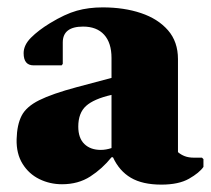

<svg xmlns="http://www.w3.org/2000/svg" viewBox="-20 -490 571 520"><path d="M148 9Q115 9 86.5 -5Q58 -19 41 -46.5Q24 -74 25 -113Q26 -152 38.5 -176.5Q51 -201 86 -218.5Q121 -236 188 -254L282 -279V-333Q282 -374 262 -396Q242 -418 205 -418Q150 -418 150 -375V-317L147 -313H71Q44 -313 44 -346Q44 -368 64 -388Q84 -408 115 -427Q156 -452 188 -461Q220 -470 258 -470Q316 -470 362 -454.5Q408 -439 435 -408Q462 -377 462 -330V-78Q470 -71 480.5 -67Q491 -63 505 -63H527L531 -59V-38Q520 -22 492 -6Q464 10 417 10Q366 10 334.5 -8.5Q303 -27 286 -64H282Q257 -33 224.5 -12Q192 9 148 9ZM192 -147Q192 -116 208.5 -100Q225 -84 253 -84Q267 -84 282 -89V-233Q234 -222 213 -203Q192 -184 192 -147Z"/></svg>

Font: Spectral ExtraBold
Style: Regular
Weight: 800
Designer: Jean-Baptiste Levee
Foundry: Production Type
Version: Version 2.001